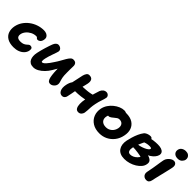

<svg xmlns="http://www.w3.org/2000/svg" viewBox="198 -1873 3013 3013"><g transform="rotate(45 1704.5 -367.0)"><path d="M247 9Q160 9 106.5 -23.5Q53 -56 34 -112Q15 -168 28 -236Q41 -299 76 -350.5Q111 -402 162 -440Q213 -478 274 -498.5Q335 -519 399 -519Q431 -519 457.5 -507.5Q484 -496 497.5 -473Q511 -450 504 -414Q497 -377 476.5 -359Q456 -341 435 -341Q419 -341 412 -348Q405 -355 399 -361.5Q393 -368 379 -368Q331 -368 288 -345.5Q245 -323 216.5 -288Q188 -253 181 -215Q176 -191 181.5 -172Q187 -153 205.5 -142Q224 -131 260 -131Q300 -131 324 -141.5Q348 -152 362.5 -165Q377 -178 389.5 -188.5Q402 -199 419 -199Q444 -199 456.5 -183.5Q469 -168 462 -129Q453 -88 422.5 -56.5Q392 -25 347 -8Q302 9 247 9Z M689 12Q647 12 620 -4.5Q593 -21 580 -49.5Q567 -78 565 -113.5Q563 -149 571 -187Q577 -218 587 -255.5Q597 -293 608 -330Q619 -367 630 -399Q641 -431 648 -450Q661 -485 680.5 -502.5Q700 -520 720 -520Q744 -520 762.5 -509.5Q781 -499 790.5 -482Q800 -465 796 -444Q793 -429 783.5 -402.5Q774 -376 763 -344.5Q752 -313 741.5 -280.5Q731 -248 725 -218Q721 -200 719 -182.5Q717 -165 719.5 -153Q722 -141 733 -141Q757 -141 792 -180Q827 -219 865 -279Q896 -324 919.5 -367Q943 -410 963.5 -444.5Q984 -479 1004.5 -500Q1025 -521 1052 -521Q1093 -521 1109.5 -498.5Q1126 -476 1124 -442Q1123 -415 1122.5 -376.5Q1122 -338 1122.5 -300.5Q1123 -263 1124 -242Q1128 -196 1136.5 -167Q1145 -138 1151.5 -116Q1158 -94 1154 -71Q1150 -50 1136 -32Q1122 -14 1102.5 -2.5Q1083 9 1061 9Q1032 9 1016 -11Q1000 -31 992 -69Q984 -107 980 -160Q977 -197 976.5 -235Q976 -273 977 -310Q978 -347 980 -379L1034 -352Q1027 -336 1014 -312Q1001 -288 981.5 -253.5Q962 -219 932 -170Q903 -120 862.5 -78.5Q822 -37 777.5 -12.5Q733 12 689 12Z M1328 11Q1279 11 1256.5 -35Q1234 -81 1249 -157Q1262 -219 1288.5 -254.5Q1315 -290 1337 -304Q1349 -312 1365 -315.5Q1381 -319 1397 -319Q1470 -319 1547.5 -326Q1625 -333 1695 -358L1718 -238Q1664 -216 1603.5 -204.5Q1543 -193 1481.5 -189.5Q1420 -186 1362 -186L1280 -213Q1292 -272 1306 -332Q1320 -392 1330 -444Q1338 -476 1354.5 -500.5Q1371 -525 1401 -525Q1450 -525 1468 -495.5Q1486 -466 1476 -414Q1471 -390 1463.5 -360.5Q1456 -331 1447.5 -300Q1439 -269 1431.5 -241.5Q1424 -214 1420 -195Q1414 -160 1407 -125.5Q1400 -91 1391 -48Q1387 -23 1369 -6Q1351 11 1328 11ZM1686 11Q1649 11 1631.5 -19Q1614 -49 1612.5 -99Q1611 -149 1623 -210Q1642 -306 1659.5 -366Q1677 -426 1689 -460Q1700 -489 1724 -508Q1748 -527 1778 -527Q1806 -527 1825 -506.5Q1844 -486 1839 -459Q1832 -423 1815.5 -377.5Q1799 -332 1786 -268Q1776 -219 1773.5 -181Q1771 -143 1770 -113.5Q1769 -84 1764 -57Q1758 -30 1738.5 -9.5Q1719 11 1686 11Z M2155 12Q2063 12 2000 -27.5Q1937 -67 1910 -133.5Q1883 -200 1899 -280Q1910 -331 1939 -375Q1968 -419 2009 -452Q2050 -485 2094.5 -503.5Q2139 -522 2180 -522Q2197 -522 2213.5 -516.5Q2230 -511 2239.5 -499.5Q2249 -488 2245 -468Q2237 -432 2217 -405Q2197 -378 2150 -363Q2126 -355 2104.5 -339Q2083 -323 2068 -302Q2053 -281 2048 -256Q2036 -199 2066.5 -164Q2097 -129 2161 -129Q2215 -129 2256.5 -164Q2298 -199 2310 -257Q2319 -307 2296.5 -337.5Q2274 -368 2227 -368Q2203 -368 2185.5 -356Q2168 -344 2144 -324Q2126 -309 2114 -300Q2102 -291 2090.5 -286.5Q2079 -282 2063 -282Q2045 -282 2030 -300Q2015 -318 2023 -357Q2029 -385 2050.5 -413Q2072 -441 2102.5 -463Q2133 -485 2166.5 -498.5Q2200 -512 2231 -512Q2320 -512 2375.5 -477Q2431 -442 2452.5 -381.5Q2474 -321 2458 -244Q2443 -166 2399 -108.5Q2355 -51 2292 -19.5Q2229 12 2155 12Z M2716 19Q2662 19 2624.5 2Q2587 -15 2565 -46.5Q2543 -78 2536.5 -119.5Q2530 -161 2540 -211Q2548 -250 2563 -301Q2578 -352 2600 -400.5Q2622 -449 2648 -482Q2659 -496 2677 -506Q2695 -516 2716.5 -521.5Q2738 -527 2758 -527Q2779 -527 2789.5 -514.5Q2800 -502 2795 -474Q2791 -456 2777 -429.5Q2763 -403 2745 -367.5Q2727 -332 2710 -288.5Q2693 -245 2682 -193Q2674 -153 2685 -124.5Q2696 -96 2734 -96Q2763 -96 2792 -109.5Q2821 -123 2845 -147Q2869 -171 2883 -201L2890 -181Q2877 -186 2850.5 -192Q2824 -198 2792.5 -202Q2761 -206 2730 -209Q2699 -212 2675 -211L2700 -294Q2730 -294 2763 -303.5Q2796 -313 2826 -326.5Q2856 -340 2875.5 -355.5Q2895 -371 2898 -385Q2900 -395 2889.5 -400.5Q2879 -406 2857 -406Q2820 -406 2787.5 -397.5Q2755 -389 2728.5 -379Q2702 -369 2679 -366Q2659 -365 2647.5 -377Q2636 -389 2640 -411Q2645 -436 2668.5 -454.5Q2692 -473 2723 -483Q2782 -503 2834 -509.5Q2886 -516 2930 -516Q2974 -516 3006.5 -505.5Q3039 -495 3055 -472.5Q3071 -450 3064 -416Q3057 -387 3034 -358Q3011 -329 2972 -303.5Q2933 -278 2881 -258Q2829 -238 2766 -227L2802 -297Q2849 -297 2892 -293Q2935 -289 2968 -276Q3001 -263 3018 -239.5Q3035 -216 3027 -177Q3021 -137 2992 -102Q2963 -67 2919 -39.5Q2875 -12 2822.5 3.5Q2770 19 2716 19Z M3195 10Q3167 10 3146 -3.5Q3125 -17 3116.5 -40Q3108 -63 3113 -89Q3126 -154 3134 -198.5Q3142 -243 3146.5 -276Q3151 -309 3156 -338.5Q3161 -368 3167 -400Q3173 -430 3193 -455.5Q3213 -481 3239 -497Q3265 -513 3289 -513Q3321 -513 3338.5 -489.5Q3356 -466 3348 -421Q3344 -401 3336 -364.5Q3328 -328 3317 -283.5Q3306 -239 3295.5 -194.5Q3285 -150 3276 -112.5Q3267 -75 3263 -53Q3257 -23 3240 -6.5Q3223 10 3195 10ZM3304 -577Q3253 -577 3227 -605.5Q3201 -634 3209 -676Q3216 -713 3246 -733Q3276 -753 3316 -753Q3351 -753 3373.5 -738Q3396 -723 3404 -701Q3412 -679 3408 -657Q3403 -628 3377.5 -602.5Q3352 -577 3304 -577Z"/></g></svg>

Font: Shantell Sans Light
Style: Bold Italic
Weight: 700
Italic angle: -11°
Version: Version 1.011;[c5ecc13dd]